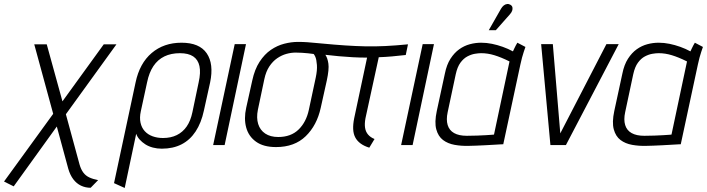

<svg xmlns="http://www.w3.org/2000/svg" viewBox="-38 -720 3509 953"><path d="M357 97 289 -153 540 -500H477L272 -217L194 -500H132L226 -155L-18 181L30 205L244 -92L301 118Q310 149 326 170Q342 191 364 201.5Q386 212 412 212L449 174Q423 169 405 160.5Q387 152 375.5 136.5Q364 121 357 97Z M974 -171 1005 -311Q1024 -403 988 -455.5Q952 -508 863 -508Q775 -508 715 -457Q655 -406 635 -311L528 189L581 213L638 -56Q643 -41 655 -27.5Q667 -14 683.5 -3.5Q700 7 721 12.5Q742 18 765 18Q821 18 863 -3.5Q905 -25 933 -67.5Q961 -110 974 -171ZM948 -311 917 -163Q908 -120 888.5 -92Q869 -64 839.5 -49.5Q810 -35 771 -35Q743 -35 719.5 -43.5Q696 -52 680.5 -69Q665 -86 659.5 -111Q654 -136 661 -168L692 -311Q702 -360 723.5 -392Q745 -424 778 -440Q811 -456 855 -456Q897 -456 921 -440Q945 -424 952 -392Q959 -360 948 -311Z M1020 0H1077L1183 -501H1127Z M1842 -436 1776 -133Q1771 -106 1774 -86Q1777 -66 1789 -52Q1801 -38 1821 -30L1795 13Q1769 5 1751.5 -8Q1734 -21 1725 -38.5Q1716 -56 1715 -79.5Q1714 -103 1720 -133L1784 -434Q1747 -434 1712 -436Q1677 -438 1643.5 -441Q1610 -444 1577 -448Q1588 -432 1592 -404Q1596 -376 1584 -320L1554 -185Q1535 -98 1479.5 -44Q1424 10 1332 10Q1270 10 1233 -16.5Q1196 -43 1184 -87Q1172 -131 1184 -185L1214 -320Q1226 -376 1250.5 -413.5Q1275 -451 1306.5 -472.5Q1338 -494 1373 -503Q1408 -512 1441 -512Q1465 -512 1486.5 -510.5Q1508 -509 1527 -507Q1546 -505 1560 -504Q1623 -498 1675.5 -494.5Q1728 -491 1776 -490Q1824 -489 1875 -491.5Q1926 -494 1987 -500L1976 -447Q1941 -443 1907.5 -440Q1874 -437 1842 -436ZM1519 -452Q1506 -454 1491 -455.5Q1476 -457 1460.5 -458Q1445 -459 1429 -459Q1407 -459 1383.5 -452.5Q1360 -446 1338 -431Q1316 -416 1299 -390.5Q1282 -365 1274 -327L1242 -175Q1234 -135 1243.5 -104.5Q1253 -74 1278.5 -57Q1304 -40 1343 -40Q1406 -40 1444 -77Q1482 -114 1495 -175L1529 -334Q1533 -353 1534.5 -368.5Q1536 -384 1535 -397.5Q1534 -411 1532 -421.5Q1530 -432 1526.5 -439.5Q1523 -447 1519 -452Z M1953 0H2010L2116 -501H2060Z M2570 -487 2530 -508Q2522 -495 2515 -480Q2508 -465 2508 -465Q2484 -478 2457.5 -487.5Q2431 -497 2404 -502.5Q2377 -508 2350 -508Q2322 -508 2294 -500.5Q2266 -493 2241.5 -475.5Q2217 -458 2198 -428.5Q2179 -399 2170 -354L2130 -169Q2118 -113 2127.5 -78Q2137 -43 2161 -25Q2185 -7 2218.5 -1Q2252 5 2288 4Q2302 4 2323.5 3Q2345 2 2368.5 1Q2392 0 2413 -1.5Q2434 -3 2447.5 -3.5Q2461 -4 2460 -4L2545 -400Q2553 -437 2561.5 -462Q2570 -487 2570 -487ZM2184 -163 2224 -351Q2232 -388 2247.5 -409Q2263 -430 2282 -440Q2301 -450 2319 -453Q2337 -456 2350 -456Q2367 -456 2383 -453.5Q2399 -451 2415.5 -446Q2432 -441 2450.5 -433.5Q2469 -426 2491 -415L2414 -52Q2414 -52 2403 -51Q2392 -50 2373 -49Q2354 -48 2330 -47Q2306 -46 2279 -46Q2240 -46 2216 -59.5Q2192 -73 2184 -99.5Q2176 -126 2184 -163ZM2493 -649Q2501 -658 2504 -666.5Q2507 -675 2505.5 -683Q2504 -691 2496 -696Q2488 -701 2479 -700Q2470 -699 2462.5 -693Q2455 -687 2449 -677L2388 -570H2423Z M2648 -501 2694 0H2771L3033 -501H2972L2743 -58L2706 -501Z M3451 -487 3411 -508Q3403 -495 3396 -480Q3389 -465 3389 -465Q3365 -478 3338.5 -487.5Q3312 -497 3285 -502.5Q3258 -508 3231 -508Q3203 -508 3175 -500.5Q3147 -493 3122.5 -475.5Q3098 -458 3079 -428.5Q3060 -399 3051 -354L3011 -169Q2999 -113 3008.5 -78Q3018 -43 3042 -25Q3066 -7 3099.5 -1Q3133 5 3169 4Q3183 4 3204.5 3Q3226 2 3249.5 1Q3273 0 3294 -1.5Q3315 -3 3328.5 -3.5Q3342 -4 3341 -4L3426 -400Q3434 -437 3442.5 -462Q3451 -487 3451 -487ZM3065 -163 3105 -351Q3113 -388 3128.5 -409Q3144 -430 3163 -440Q3182 -450 3200 -453Q3218 -456 3231 -456Q3248 -456 3264 -453.5Q3280 -451 3296.5 -446Q3313 -441 3331.5 -433.5Q3350 -426 3372 -415L3295 -52Q3295 -52 3284 -51Q3273 -50 3254 -49Q3235 -48 3211 -47Q3187 -46 3160 -46Q3121 -46 3097 -59.5Q3073 -73 3065 -99.5Q3057 -126 3065 -163Z"/></svg>

Font: Advent Pro
Style: Italic
Weight: 400
Italic angle: -12°
Designer: VivaRado, Andreas Kalpakidis
Foundry: VivaRado, Andreas Kalpakidis
Version: Version 3.000